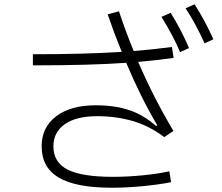

<svg xmlns="http://www.w3.org/2000/svg" viewBox="-20 -848 1040 899"><path d="M891 -828Q941 -750 979 -664L938 -645Q896 -738 849 -809ZM793 -577Q717 -566 627 -558Q699 -391 792 -235L749 -206Q679 -259 601 -281.5Q523 -304 435 -304Q337 -304 283.5 -266.5Q230 -229 230 -163Q230 -88 296.5 -54Q363 -20 509 -20Q575 -20 647 -27Q719 -34 773 -46L781 5Q727 16 650.5 23.5Q574 31 504 31Q335 31 255 -16.5Q175 -64 175 -163Q175 -252 243 -303.5Q311 -355 428 -355Q518 -355 585 -332.5Q652 -310 711 -258L716 -262Q637 -396 571 -554Q407 -542 134 -542V-594Q373 -594 550 -605Q513 -696 484 -781L537 -795Q569 -699 606 -609Q702 -617 785 -628ZM779 -788Q830 -706 865 -623L823 -604Q792 -679 736 -769Z"/></svg>

Font: IBM Plex Sans JP Light
Style: Regular
Weight: 300
Designer: Mike Abbink; Paul van der Laan; Pieter van Rosmalen; Wujin Sim; Yejin Wi; Jinhee Kim; Boomi Park; Yona Kim; Kichan Ma
Foundry: Sandoll Inc.
Version: Version 1.002